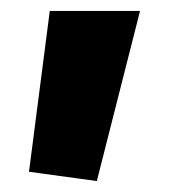

<svg xmlns="http://www.w3.org/2000/svg" viewBox="-20 -536 309 351"><path d="M157 -205 33 -222 71 -516H236Z"/></svg>

Font: Murecho
Style: Bold
Weight: 700
Designer: Neil Summerour
Foundry: Positype
Version: Version 1.010; ttfautohint (v1.8.3)